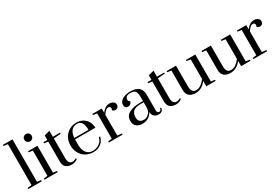

<svg xmlns="http://www.w3.org/2000/svg" viewBox="73 -1902 4370 3014"><g transform="rotate(-30 2257.5 -395.0)"><path d="M20 0V-20L95 -30V-770L20 -780V-800H195V-30L265 -20V0Z M352 -701Q352 -729 371.5 -748Q391 -767 420 -767Q447 -767 466 -748Q485 -729 485 -701Q485 -673 466 -653.5Q447 -634 420 -634Q392 -634 372 -653.5Q352 -673 352 -701ZM314 0V-20L384 -30V-487L314 -497V-517H484V-30L554 -20V0Z M664 -128V-488L593 -498V-518H664V-601L764 -626V-518H894V-498L764 -488V-130Q764 -24 840 -24Q856 -24 870.5 -29Q885 -34 893.5 -39Q902 -44 904 -46L917 -30Q872 10 809 10Q743 10 703.5 -23Q664 -56 664 -128Z M935 -259Q935 -339 969.5 -399.5Q1004 -460 1062.5 -493.5Q1121 -527 1193 -527Q1256 -527 1306 -499Q1356 -471 1384 -421.5Q1412 -372 1413 -308H1045V-209Q1045 -121 1084.5 -66.5Q1124 -12 1199 -12Q1268 -12 1321 -51Q1374 -90 1386 -152H1409Q1395 -78 1338 -34Q1281 10 1199 10Q1125 10 1065 -23.5Q1005 -57 970 -118Q935 -179 935 -259ZM1303 -333Q1303 -420 1276 -462.5Q1249 -505 1192 -505Q1125 -505 1088 -458Q1051 -411 1046 -333Z M1480 -20 1550 -30V-488L1480 -498V-518H1650V-441Q1713 -527 1792 -527Q1830 -527 1859 -507.5Q1888 -488 1888 -452Q1888 -426 1871 -408.5Q1854 -391 1826 -391Q1794 -391 1774 -416Q1785 -430 1785 -446Q1785 -463 1773.5 -473.5Q1762 -484 1743 -484Q1722 -484 1700 -464.5Q1678 -445 1650 -404V-30L1730 -20V0H1480Z M1941 -123Q1941 -217 2020 -256.5Q2099 -296 2203 -296H2270V-373Q2270 -425 2258.5 -453.5Q2247 -482 2223 -493.5Q2199 -505 2158 -505Q2111 -505 2088 -486.5Q2065 -468 2065 -437Q2065 -408 2093 -399Q2093 -374 2074 -355Q2055 -336 2029 -336Q2001 -336 1984 -351.5Q1967 -367 1967 -399Q1967 -457 2025 -492Q2083 -527 2170 -527Q2370 -527 2370 -353V-67Q2370 -45 2379.5 -33.5Q2389 -22 2407 -22Q2424 -22 2434 -33.5Q2444 -45 2444 -65H2465Q2465 -30 2442.5 -10Q2420 10 2380 10Q2334 10 2302.5 -16.5Q2271 -43 2270 -99Q2246 -48 2196.5 -19Q2147 10 2087 10Q2023 10 1982 -23.5Q1941 -57 1941 -123ZM2270 -170V-274H2203Q2121 -274 2080.5 -237.5Q2040 -201 2040 -135Q2040 -80 2066 -57Q2092 -34 2142 -34Q2169 -34 2197.5 -50Q2226 -66 2246 -96.5Q2266 -127 2270 -170Z M2551 -128V-488L2480 -498V-518H2551V-601L2651 -626V-518H2781V-498L2651 -488V-130Q2651 -24 2727 -24Q2743 -24 2757.5 -29Q2772 -34 2780.5 -39Q2789 -44 2791 -46L2804 -30Q2759 10 2696 10Q2630 10 2590.5 -23Q2551 -56 2551 -128Z M2896 -133V-488L2826 -498V-518H2996V-135Q2996 -84 3017 -55Q3038 -26 3082 -26Q3128 -26 3170.5 -56.5Q3213 -87 3246 -132V-488L3176 -498V-518H3346V-30L3416 -20V0H3246V-96Q3210 -46 3159.5 -18Q3109 10 3051 10Q2979 10 2937.5 -26Q2896 -62 2896 -133Z M3528 -133V-488L3458 -498V-518H3628V-135Q3628 -84 3649 -55Q3670 -26 3714 -26Q3760 -26 3802.5 -56.5Q3845 -87 3878 -132V-488L3808 -498V-518H3978V-30L4048 -20V0H3878V-96Q3842 -46 3791.5 -18Q3741 10 3683 10Q3611 10 3569.5 -26Q3528 -62 3528 -133Z M4100 -20 4170 -30V-488L4100 -498V-518H4270V-441Q4333 -527 4412 -527Q4450 -527 4479 -507.5Q4508 -488 4508 -452Q4508 -426 4491 -408.5Q4474 -391 4446 -391Q4414 -391 4394 -416Q4405 -430 4405 -446Q4405 -463 4393.5 -473.5Q4382 -484 4363 -484Q4342 -484 4320 -464.5Q4298 -445 4270 -404V-30L4350 -20V0H4100Z"/></g></svg>

Font: Prata
Style: Regular
Weight: 400
Designer: Ivan Petrov
Foundry: Cyreal
Version: Version 2.000